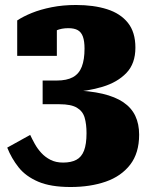

<svg xmlns="http://www.w3.org/2000/svg" viewBox="-20 -676 600 770"><path d="M269 -314 309 -288V-331L260 -306Q332 -310 391.5 -328Q451 -346 487 -383.5Q523 -421 523 -485Q523 -547 493 -584.5Q463 -622 409.5 -639Q356 -656 285 -656Q232 -656 187 -647Q142 -638 107.5 -624Q73 -610 49 -594V-452H208V-579Q196 -578 188.5 -572.5Q181 -567 177.5 -559.5Q174 -552 174.5 -545.5Q175 -539 177 -536Q185 -545 206 -554Q227 -563 254 -563Q278 -563 292 -555Q306 -547 312.5 -529Q319 -511 319 -481Q319 -437 308 -408.5Q297 -380 272.5 -366.5Q248 -353 207 -353H151V-258H219Q265 -258 288.5 -244Q312 -230 319.5 -204Q327 -178 327 -142Q327 -98 317 -72Q307 -46 286 -35Q265 -24 233 -24Q204 -24 182.5 -35Q161 -46 145.5 -63Q130 -80 119.5 -99Q109 -118 101 -135L9 -84Q26 -41 54.5 -5Q83 31 133 52.5Q183 74 263 74Q342 74 404 52.5Q466 31 502 -15.5Q538 -62 538 -136Q538 -179 522.5 -211.5Q507 -244 474.5 -266Q442 -288 391 -300Q340 -312 269 -314Z"/></svg>

Font: Roboto Serif Black
Style: Regular
Weight: 900
Designer: Greg Gazdowicz
Foundry: Commercial Type
Version: Version 1.008